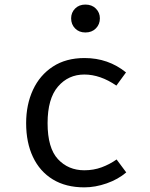

<svg xmlns="http://www.w3.org/2000/svg" viewBox="-20 -804 655 836"><path d="M347.2 -62.6Q387.7 -62.6 422.8 -75.6Q457.9 -88.7 487.7 -109.7L529.7 -53.3Q494.4 -23.1 444.6 -5.6Q394.9 11.8 347.2 11.8Q266.7 11.8 210 -22.8Q153.3 -57.4 123.6 -120.3Q93.8 -183.1 93.8 -267.7Q93.8 -348.7 123.6 -412.8Q153.3 -476.9 210.3 -514.1Q267.2 -551.3 348.2 -551.3Q451.3 -551.3 528.7 -488.7L486.7 -431.3Q416.4 -479.5 347.2 -479.5Q277.4 -479.5 232.3 -426.9Q187.2 -374.4 187.2 -267.7Q187.2 -159.5 232.3 -111Q277.4 -62.6 347.2 -62.6ZM351.8 -784.1Q380 -784.1 397.4 -766.7Q414.9 -749.2 414.9 -724.1Q414.9 -697.9 397.4 -680.3Q380 -662.6 351.8 -662.6Q324.1 -662.6 306.9 -680.3Q289.7 -697.9 289.7 -724.1Q289.7 -749.2 306.9 -766.7Q324.1 -784.1 351.8 -784.1Z"/></svg>

Font: FiraCode Nerd Font
Style: Regular
Weight: 400
Designer: Carrois Corporate, Edenspiekermann AG, Nikita Prokopov
Foundry: Carrois Corporate, Edenspiekermann AG, Nikita Prokopov
Version: Version 6.002;Nerd Fonts 2.2.2